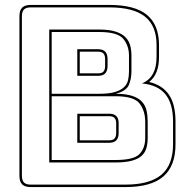

<svg xmlns="http://www.w3.org/2000/svg" viewBox="-20 -750 765 780"><path d="M105 10Q81 10 70 -1Q59 -12 59 -36V-684Q59 -708 70 -719Q81 -730 105 -730H424Q528 -730 577 -689.5Q626 -649 626 -567V-519Q626 -483 616 -458Q606 -433 586 -417Q640 -404 666.5 -365Q693 -326 693 -256V-164Q693 -76 643.5 -33Q594 10 489 10ZM489 0Q588 0 635.5 -40Q683 -80 683 -164V-256Q683 -329 652 -367Q621 -405 557 -411Q587 -424 601.5 -450.5Q616 -477 616 -519V-567Q616 -645 569 -682.5Q522 -720 424 -720H105Q86 -720 77.5 -711.5Q69 -703 69 -684V-36Q69 -17 77.5 -8.5Q86 0 105 0ZM449 -90H180V-630H383Q424 -630 450 -621.5Q476 -613 490 -598.5Q504 -584 509 -565Q514 -546 514 -524V-460Q514 -430 503.5 -405Q493 -380 450 -369Q491 -369 517 -360.5Q543 -352 557 -336.5Q571 -321 575.5 -300Q580 -279 580 -254V-190Q580 -168 575 -149.5Q570 -131 556.5 -118Q543 -105 517 -97.5Q491 -90 449 -90ZM383 -620H190V-369H383Q424 -369 448 -376.5Q472 -384 484.5 -396.5Q497 -409 500.5 -425.5Q504 -442 504 -460V-524Q504 -564 481 -592Q458 -620 383 -620ZM294 -550H379Q398 -550 407.5 -540Q417 -530 417 -510V-482Q417 -462 407.5 -452Q398 -442 379 -442H294ZM379 -540H304V-452H379Q394 -452 400.5 -459.5Q407 -467 407 -482V-510Q407 -525 400.5 -532.5Q394 -540 379 -540ZM450 -359H190V-100H449Q524 -100 547 -124.5Q570 -149 570 -190V-254Q570 -299 547.5 -329Q525 -359 450 -359ZM294 -288H424Q443 -288 452.5 -278.5Q462 -269 462 -249V-210Q462 -190 452.5 -180Q443 -170 424 -170H294ZM424 -278H304V-180H424Q439 -180 445.5 -187.5Q452 -195 452 -210V-249Q452 -264 445 -271Q438 -278 424 -278Z"/></svg>

Font: Bungee Outline
Style: Regular
Weight: 400
Designer: David Jonathan Ross
Foundry: David Jonathan Ross
Version: Version 1.001;PS 1.0;hotconv 1.0.72;makeotf.lib2.5.5900